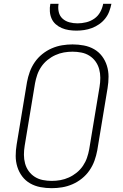

<svg xmlns="http://www.w3.org/2000/svg" viewBox="-20 -975 640 1003"><path d="M250 8Q220 8 191 2.5Q162 -3 137.5 -17Q113 -31 96 -53.5Q79 -76 70.5 -103.5Q62 -131 62 -160.5Q62 -190 67 -220L121 -546Q126 -573 135.5 -599.5Q145 -626 161.5 -650Q178 -674 201 -692.5Q224 -711 250.5 -722.5Q277 -734 304.5 -738.5Q332 -743 359 -743Q389 -743 418 -737.5Q447 -732 471.5 -718Q496 -704 513 -681.5Q530 -659 538.5 -631.5Q547 -604 547 -574.5Q547 -545 542 -515L488 -189Q483 -162 473.5 -135.5Q464 -109 447.5 -85Q431 -61 408 -42.5Q385 -24 358.5 -12.5Q332 -1 304.5 3.5Q277 8 250 8ZM250 -30Q273 -30 295.5 -34Q318 -38 340 -48Q362 -58 381 -73.5Q400 -89 413.5 -109Q427 -129 434.5 -151Q442 -173 446 -195L500 -521Q504 -545 504 -568.5Q504 -592 498 -614Q492 -636 479 -654Q466 -672 447 -684Q428 -696 405 -700.5Q382 -705 359 -705Q336 -705 313.5 -701Q291 -697 269 -687Q247 -677 228 -661.5Q209 -646 195.5 -626Q182 -606 174.5 -584Q167 -562 163 -540L109 -214Q105 -190 105 -166.5Q105 -143 111 -121Q117 -99 130 -81Q143 -63 162 -51Q181 -39 204 -34.5Q227 -30 250 -30ZM379 -815Q359 -815 339.5 -818Q320 -821 302.5 -828.5Q285 -836 271 -848.5Q257 -861 249.5 -878Q242 -895 240.5 -915Q239 -935 243 -955H286Q282 -933 287 -912Q292 -891 307 -877.5Q322 -864 342.5 -858.5Q363 -853 385 -853Q407 -853 430 -858.5Q453 -864 472.5 -877.5Q492 -891 503.5 -912Q515 -933 519 -955H562Q558 -935 550.5 -915Q543 -895 529.5 -878Q516 -861 498 -848.5Q480 -836 460 -828.5Q440 -821 419.5 -818Q399 -815 379 -815Z"/></svg>

Font: Iosevka SS04 XLt Ex Obl
Style: Regular
Weight: 200
Width: 7
Italic angle: -9°
Monospace: yes
Designer: Belleve Invis
Foundry: Belleve Invis
Version: Version 19.0.0; ttfautohint (v1.8.4)